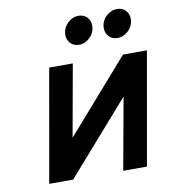

<svg xmlns="http://www.w3.org/2000/svg" viewBox="-81 -786 767 857"><g transform="rotate(-10 303.0 -358.0)"><path d="M73 0 163 -511H270L211.5 -184.5L497.5 -511H606L516 0H408.5L467.5 -326L181.5 0ZM487.5 -588Q463 -588 448.2 -603.8Q433.5 -619.5 433.5 -641.5Q433.5 -673 456 -694.5Q478.5 -716 506 -716Q530.5 -716 545 -700.5Q559.5 -685 559.5 -662.5Q559.5 -642 549.2 -625.2Q539 -608.5 522.2 -598.2Q505.5 -588 487.5 -588ZM312.5 -588Q288.5 -588 273.8 -603.8Q259 -619.5 259 -641.5Q259 -662 269.5 -679Q280 -696 296.5 -706Q313 -716 330.5 -716Q356 -716 370.2 -700.5Q384.5 -685 384.5 -662.5Q384.5 -631.5 362.5 -609.8Q340.5 -588 312.5 -588Z"/></g></svg>

Font: Overpass SemiBold
Style: Italic
Weight: 600
Italic angle: -10°
Designer: Delve Withrington, Dave Bailey, Thomas Jockin
Foundry: Delve Fonts LLC
Version: Version 4.000